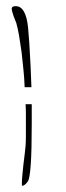

<svg xmlns="http://www.w3.org/2000/svg" viewBox="-20 -521 215 623"><path d="M60 -238Q59 -267 56 -295.5Q53 -324 50 -352Q46 -381 42 -404.5Q38 -428 33 -446L24 -469Q18 -486 18 -493Q18 -501 31 -501Q64 -501 71 -432Q73 -413 75 -382.5Q77 -352 79 -311L82 -238ZM52 82 51 81V74Q51 63 52.5 47.5Q54 32 56 13Q59 -9 60.5 -24Q62 -39 63 -48Q64 -61 64 -78.5Q64 -96 64 -119Q64 -136 64 -151.5Q64 -167 63 -183H83V-118Q83 52 70 68Q61 81 52 82Z"/></svg>

Font: Shalimar
Style: Regular
Weight: 400
Designer: Robert E. Leuschke
Foundry: Robert E. Leuschke
Version: Version 1.010; ttfautohint (v1.8.3)